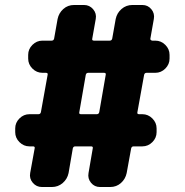

<svg xmlns="http://www.w3.org/2000/svg" viewBox="-20 -750 741 770"><path d="M324 -450 298 -300Q296 -292 305 -292H368Q376 -292 378 -300L404 -450Q406 -458 397 -458H334Q326 -458 324 -450ZM98 -163Q75 -163 58 -180Q41 -197 41 -220V-235Q41 -258 58 -275Q75 -292 98 -292H134Q142 -292 144 -300L171 -450Q173 -458 164 -458H150Q127 -458 110 -475Q93 -492 93 -515V-530Q93 -553 110 -570Q127 -587 150 -587H187Q195 -587 197 -595L211 -674Q216 -698 234 -714Q252 -730 277 -730H317Q339 -730 353.5 -713Q368 -696 364 -674L350 -595Q348 -587 357 -587H420Q428 -587 430 -595L444 -674Q449 -698 467.5 -714Q486 -730 511 -730H551Q573 -730 587 -713Q601 -696 597 -674L583 -595Q582 -592 585 -589.5Q588 -587 591 -587H603Q626 -587 643 -570Q660 -553 660 -530V-515Q660 -492 643 -475Q626 -458 603 -458H568Q560 -458 558 -450L531 -300Q529 -292 538 -292H551Q574 -292 591 -275Q608 -258 608 -235V-220Q608 -197 591 -180Q574 -163 551 -163H516Q508 -163 506 -155L488 -56Q483 -32 465 -16Q447 0 422 0H381Q359 0 345 -17Q331 -34 335 -56L352 -155Q354 -163 345 -163H282Q274 -163 272 -155L255 -56Q250 -32 231.5 -16Q213 0 188 0H148Q126 0 111.5 -17Q97 -34 101 -56L119 -155Q121 -163 112 -163Z"/></svg>

Font: Rounded Mplus 1c ExtraBold
Style: Regular
Weight: 800
Version: Version 1.059.20150529